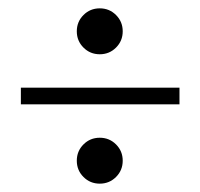

<svg xmlns="http://www.w3.org/2000/svg" viewBox="-20 -530 480 460"><path d="M410 -320V-280H30V-320ZM164 -145Q164 -168 180 -184Q196 -200 219 -200Q242 -200 258 -184Q274 -168 274 -145Q274 -122 258 -106Q242 -90 219 -90Q196 -90 180 -106Q164 -122 164 -145ZM164 -455Q164 -478 180 -494Q196 -510 219 -510Q242 -510 258 -494Q274 -478 274 -455Q274 -432 258 -416Q242 -400 219 -400Q196 -400 180 -416Q164 -432 164 -455Z"/></svg>

Font: Oranienbaum
Style: Regular
Weight: 400
Designer: Oleg Pospelov and Jovanny Lemonad
Foundry: Oleg Pospelov and jovanny Lemonad
Version: Version 1.001; ttfautohint (v0.91) -l 8 -r 50 -G 200 -x 0 -w